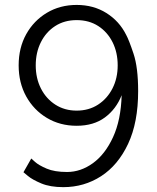

<svg xmlns="http://www.w3.org/2000/svg" viewBox="-20 -751 636 779"><path d="M236.8 8.3Q183.6 8.3 147.5 -6.8Q111.3 -22 93.3 -37.1Q75.2 -52.2 75.2 -52.2L106.9 -107.9Q106.9 -107.9 122.1 -94.2Q137.2 -80.6 169.2 -66.9Q201.2 -53.2 252 -53.2Q307.6 -53.2 357.2 -89.1Q406.7 -125 438.7 -194.6Q470.7 -264.2 473.6 -364.7Q451.2 -308.1 405.5 -274.4Q359.9 -240.7 291 -240.7Q223.6 -240.7 170.4 -272.5Q117.2 -304.2 86.4 -359.6Q55.7 -415 55.7 -485.8Q55.7 -557.1 86.4 -612.3Q117.2 -667.5 170.4 -699.2Q223.6 -731 291 -731Q359.4 -731 411.6 -698.2Q463.9 -665.5 491.7 -609.9Q502.9 -589.8 521.7 -533.4Q540.5 -477.1 540.5 -381.3Q540.5 -254.4 499.8 -167.5Q459 -80.6 390.1 -36.1Q321.3 8.3 236.8 8.3ZM457.5 -485.8Q457.5 -538.1 436.8 -579.6Q416 -621.1 378.7 -645.3Q341.3 -669.4 291 -669.4Q241.2 -669.4 203.9 -645.3Q166.5 -621.1 145.8 -579.6Q125 -538.1 125 -485.8Q125 -433.6 146 -392.1Q167 -350.6 204.6 -326.4Q242.2 -302.2 291 -302.2Q340.3 -302.2 377.7 -326.4Q415 -350.6 436.3 -392.1Q457.5 -433.6 457.5 -485.8Z"/></svg>

Font: Giphurs Light
Style: Regular
Weight: 300
Version: Version 0.920; ttfautohint (v1.8.4.7-5d5b)